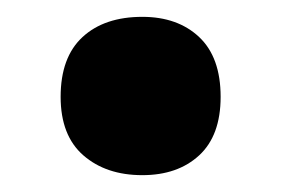

<svg xmlns="http://www.w3.org/2000/svg" viewBox="-20 -247 335 228"><path d="M149 -39Q106 -39 79 -62.5Q52 -86 52 -132Q52 -179 78 -203Q104 -227 149 -227Q191 -227 216.5 -203Q242 -179 242 -132Q242 -86 216.5 -62.5Q191 -39 149 -39Z"/></svg>

Font: Noto Sans Tamil UI Condensed Black
Style: Regular
Weight: 900
Width: 3
Designer: Jelle Bosma - Monotype Design Team
Foundry: Monotype Imaging Inc.
Version: Version 2.004; ttfautohint (v1.8.4.7-5d5b)